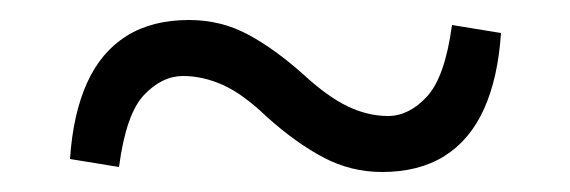

<svg xmlns="http://www.w3.org/2000/svg" viewBox="-20 -441 570 192"><path d="M284 -366Q308 -344 328 -334.5Q348 -325 368 -325Q389 -325 407 -344.5Q425 -364 432 -416L481 -408Q478 -363 464 -332Q450 -301 424.5 -285Q399 -269 362 -269Q331 -269 303.5 -283.5Q276 -298 247 -324Q223 -347 203 -356Q183 -365 163 -365Q142 -365 124 -346Q106 -327 99 -274L50 -282Q53 -327 67 -358Q81 -389 106.5 -405Q132 -421 169 -421Q201 -421 228 -406.5Q255 -392 284 -366Z"/></svg>

Font: Adobe Variable Font Prototype
Style: Regular
Weight: 389
Designer: Frank Grießhammer
Foundry: Adobe
Version: Version 1.004;hotconv 1.0.113;makeotfexe 2.5.65598